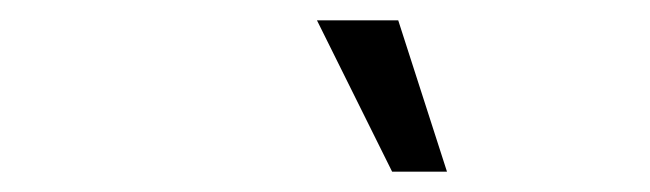

<svg xmlns="http://www.w3.org/2000/svg" viewBox="-20 -716 640 189"><path d="M366 -547 292 -696H372L420 -547Z"/></svg>

Font: Celebes
Style: Italic
Weight: 400
Italic angle: -10°
Designer: Anugrah Pasau
Foundry: Lafontype
Version: Version 1.000; ttfautohint (v1.8.4)